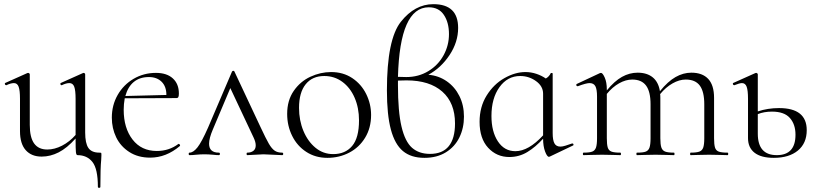

<svg xmlns="http://www.w3.org/2000/svg" viewBox="-20 -745 3917 922"><path d="M467 0Q467 13 466 22Q462 62 462 152Q462 157 456 157Q450 157 450 152Q450 66 424 33Q398 0 352 0Q346 0 344.5 -15Q343 -30 343 -75V-80Q302 -34 262 -13.5Q222 7 180 7Q131 7 103.5 -24Q76 -55 76 -115V-270Q76 -311 69.5 -328.5Q63 -346 47 -346Q32 -346 11 -336H9Q5 -336 3.5 -341Q2 -346 6 -347L111 -394L115 -395Q117 -395 120 -393Q123 -391 123 -388V-145Q123 -85 144 -56Q165 -27 207 -27Q242 -27 278 -45.5Q314 -64 343 -97V-270Q343 -311 336.5 -328.5Q330 -346 313 -346Q298 -346 277 -336H275Q271 -336 270 -341Q269 -346 273 -347L378 -394L381 -395Q384 -395 386.5 -393Q389 -391 389 -388V-109Q389 -57 404.5 -34.5Q420 -12 457 -12Q465 -12 466 -10.5Q467 -9 467 0Z M838 -54Q841 -54 843.5 -50.5Q846 -47 844 -44Q778 12 701 12Q643 12 601 -15Q559 -42 538 -85.5Q517 -129 517 -180Q517 -240 545 -289Q573 -338 621.5 -366.5Q670 -395 729 -395Q781 -395 810 -368.5Q839 -342 839 -296Q839 -284 836.5 -279Q834 -274 827 -274L579 -273Q574 -245 574 -218Q574 -130 616.5 -75Q659 -20 733 -20Q792 -20 837 -54ZM582 -284 779 -289Q779 -330 756 -352.5Q733 -375 695 -375Q651 -375 622.5 -351.5Q594 -328 582 -284Z M1335 0Q1320 0 1290 -2Q1260 -4 1245 -4Q1232 -4 1206 -2Q1178 0 1168 0Q1164 0 1164 -6Q1164 -12 1168 -12Q1185 -12 1196.5 -20.5Q1208 -29 1208 -47Q1208 -63 1198 -84L1086 -322L1002 -123Q984 -81 984 -55Q984 -12 1031 -12Q1036 -12 1036 -6Q1036 0 1031 0Q1020 0 1002 -2Q980 -4 962 -4Q942 -4 922 -2Q904 0 890 0Q886 0 886 -6Q886 -12 890 -12Q908 -12 928 -37Q948 -62 979 -132L1094 -401Q1096 -405 1100.5 -405Q1105 -405 1106 -401L1230 -137Q1257 -79 1271 -55Q1285 -31 1299 -21.5Q1313 -12 1335 -12Q1340 -12 1340 -6Q1340 0 1335 0Z M1359 -198Q1359 -263 1390.5 -308.5Q1422 -354 1470.5 -376.5Q1519 -399 1570 -399Q1628 -399 1671.5 -370Q1715 -341 1738.5 -293.5Q1762 -246 1762 -193Q1762 -131 1733.5 -84Q1705 -37 1657 -12Q1609 13 1552 13Q1495 13 1451 -15.5Q1407 -44 1383 -92.5Q1359 -141 1359 -198ZM1704 -167Q1704 -227 1683 -275.5Q1662 -324 1624 -352Q1586 -380 1537 -380Q1480 -380 1448 -340.5Q1416 -301 1416 -227Q1416 -167 1437 -116.5Q1458 -66 1495 -35.5Q1532 -5 1580 -5Q1638 -5 1671 -44Q1704 -83 1704 -167Z M2208 -185Q2208 -130 2186 -85Q2164 -40 2121 -13.5Q2078 13 2018 13Q1954 13 1915 -19.5Q1876 -52 1857 -123Q1838 -194 1838 -311Q1838 -556 1905 -640.5Q1972 -725 2061 -725Q2180 -725 2180 -611Q2180 -543 2139 -481Q2098 -419 2037 -386Q2086 -382 2125 -355Q2164 -328 2186 -284Q2208 -240 2208 -185ZM1891 -376Q1904 -375 1931 -375Q1990 -375 2037 -403.5Q2084 -432 2110 -479.5Q2136 -527 2136 -581Q2136 -637 2111.5 -673.5Q2087 -710 2039 -710Q1900 -710 1891 -376ZM2165 -152Q2165 -251 2104 -305Q2043 -359 1932 -359Q1905 -359 1891 -358V-336Q1891 -210 1908 -137.5Q1925 -65 1958.5 -35.5Q1992 -6 2045 -6Q2105 -6 2135 -43Q2165 -80 2165 -152Z M2729 -56Q2733 -56 2734 -51.5Q2735 -47 2731 -46L2620 7L2616 8Q2607 8 2597.5 -17.5Q2588 -43 2588 -79Q2552 -39 2512.5 -15Q2473 9 2426 9Q2365 9 2324 -35.5Q2283 -80 2283 -160Q2283 -232 2317 -286.5Q2351 -341 2402.5 -370Q2454 -399 2503 -399Q2530 -399 2555.5 -390.5Q2581 -382 2601 -368Q2617 -377 2625 -394Q2626 -395 2630 -394.5Q2634 -394 2634 -392V-106Q2634 -72 2642.5 -56.5Q2651 -41 2671 -41Q2681 -41 2695.5 -45.5Q2710 -50 2727 -56ZM2588 -95V-295Q2588 -331 2554 -355.5Q2520 -380 2478 -380Q2417 -380 2378.5 -326.5Q2340 -273 2340 -188Q2340 -113 2371 -66Q2402 -19 2455 -19Q2518 -19 2588 -95Z M3474 0Q3451 0 3438 -1L3385 -2L3333 -1Q3319 0 3296 0Q3294 0 3294 -6Q3294 -12 3296 -12Q3325 -12 3338.5 -17Q3352 -22 3357 -36.5Q3362 -51 3362 -81V-244Q3362 -305 3340.5 -334Q3319 -363 3273 -363Q3242 -363 3209.5 -344.5Q3177 -326 3150 -293Q3151 -288 3151 -275V-81Q3151 -51 3156 -36.5Q3161 -22 3174.5 -17Q3188 -12 3217 -12Q3219 -12 3219 -6Q3219 0 3217 0Q3194 0 3180 -1L3128 -2L3075 -1Q3062 0 3039 0Q3036 0 3036 -6Q3036 -12 3039 -12Q3068 -12 3081 -17Q3094 -22 3099 -36.5Q3104 -51 3104 -81V-244Q3104 -305 3082.5 -334Q3061 -363 3016 -363Q2985 -363 2953 -345Q2921 -327 2894 -294V-81Q2894 -51 2898.5 -36.5Q2903 -22 2916.5 -17Q2930 -12 2959 -12Q2962 -12 2962 -6Q2962 0 2959 0Q2936 0 2923 -1L2871 -2L2818 -1Q2805 0 2782 0Q2779 0 2779 -6Q2779 -12 2782 -12Q2811 -12 2824 -17Q2837 -22 2842 -36.5Q2847 -51 2847 -81V-281Q2847 -316 2839 -331Q2831 -346 2811 -346Q2795 -346 2755 -331H2753Q2749 -331 2747.5 -335.5Q2746 -340 2750 -342L2861 -394Q2863 -395 2866 -395Q2874 -395 2884 -372.5Q2894 -350 2894 -315V-311Q2931 -356 2967 -376Q3003 -396 3042 -396Q3087 -396 3114.5 -373.5Q3142 -351 3149 -307Q3187 -354 3224 -375Q3261 -396 3300 -396Q3353 -396 3381 -366Q3409 -336 3409 -275V-81Q3409 -51 3413.5 -36.5Q3418 -22 3431.5 -17Q3445 -12 3474 -12Q3477 -12 3477 -6Q3477 0 3474 0Z M3854 -120Q3854 -57 3811.5 -22Q3769 13 3696 13Q3635 13 3603.5 -11.5Q3572 -36 3572 -82V-270Q3572 -311 3565.5 -328.5Q3559 -346 3543 -346Q3532 -346 3507 -336H3505Q3501 -336 3499.5 -341Q3498 -346 3502 -347L3607 -394L3611 -395Q3613 -395 3616 -393Q3619 -391 3619 -388V-210Q3667 -226 3721 -226Q3854 -226 3854 -120ZM3800 -98Q3800 -148 3773 -178.5Q3746 -209 3687 -209Q3649 -209 3619 -197V-103Q3619 0 3710 0Q3800 0 3800 -98Z"/></svg>

Font: Cormorant Infant Light
Style: Regular
Weight: 300
Designer: Christian Thalmann (Catharsis Fonts)
Version: Version 3.000